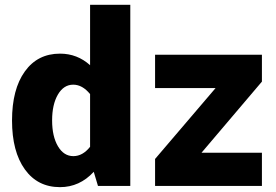

<svg xmlns="http://www.w3.org/2000/svg" viewBox="-20 -770 1142 795"><path d="M622.1 -405.3V-543.5H1064.5V-432.1L814.5 -137.7H1064.5V0H622.1V-111.8L872.6 -405.3ZM29.8 -271Q29.8 -400.4 82.8 -474.1Q135.7 -547.9 228.5 -547.9Q299.8 -547.9 353 -500V-750H519.5V0H385.7L368.2 -58.6Q309.6 4.9 228.5 4.9Q135.7 4.9 82.8 -68.8Q29.8 -142.6 29.8 -271ZM195.8 -271.5Q195.8 -205.1 220 -164.3Q244.1 -123.5 283.7 -123.5Q322.3 -123.5 353 -162.1V-380.4Q321.3 -419.4 283.2 -419.4Q243.7 -419.4 219.7 -378.4Q195.8 -337.4 195.8 -271.5Z"/></svg>

Font: Estedad-FD ExtraBold
Style: Regular
Weight: 800
Designer: Amin Abedi
Version: Version 7.3